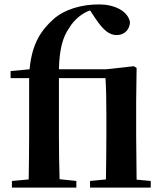

<svg xmlns="http://www.w3.org/2000/svg" viewBox="-20 -850 737 870"><path d="M458 0H663V-30L599 -36L597 -235V-389L599 -542L587 -550L460 -536H247C249 -628 265 -682 292 -721C316 -762 352 -790 388 -803L416 -761C449 -713 476 -691 508 -691C545 -691 568 -717 569 -750C559 -801 498 -830 429 -830C349 -830 273 -808 222 -763C168 -714 125 -655 114 -536L28 -528V-496H112V-235C112 -169 111 -103 110 -37L34 -30V0H326V-30L250 -38C248 -104 247 -170 247 -235V-496H458C461 -445 462 -402 462 -331V-235C462 -180 461 -94 460 -37L388 -30V0Z"/></svg>

Font: Noto Serif KR
Style: Bold
Weight: 700
Designer: Ryoko NISHIZUKA 西塚涼子 (kana & ideographs); Frank Grießhammer (Latin, Greek & Cyrillic); Wenlong ZHANG 张文龙 (bopomofo); San
Foundry: Adobe
Version: Version 2.001;hotconv 1.1.0;makeotfexe 2.6.0